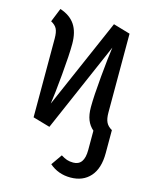

<svg xmlns="http://www.w3.org/2000/svg" viewBox="-113 -614 714 900"><g transform="rotate(15 243.5 -163.5)"><path d="M447 -53V59Q447 133 412 172.5Q377 212 316 212Q257 212 214 175L251 122Q267 132 280 136.5Q293 141 311 141Q364 141 364 66V-28Q344 -45 334 -70Q324 -95 324 -132Q324 -184 333 -282Q342 -380 349 -427L160 8L77 -16V-398Q77 -429 69 -445Q61 -461 40 -472L67 -539Q116 -523 139.5 -488Q163 -453 163 -395Q163 -343 154 -244Q145 -145 138 -99L328 -535L410 -511V-129Q410 -98 418.5 -81Q427 -64 447 -53Z"/></g></svg>

Font: Fira Sans Extra Condensed
Style: Regular
Weight: 400
Width: 1
Designer: Carrois Corporate & Edenspiekermann AG
Foundry: Carrois Corporate GbR & Edenspiekermann AG
Version: Version 4.203